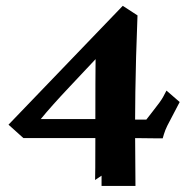

<svg xmlns="http://www.w3.org/2000/svg" viewBox="-20 -444 628 650"><path d="M530.8 24.4 534.9 10.4C537.8 0.8 541.7 -9 546.6 -18.8C551.4 -28.7 557.7 -40.6 565.2 -54.4C572.8 -68.3 580.5 -83 588.3 -98.6L543.6 -137.3L532.1 -115.6C526.6 -105.5 514.9 -89.3 497 -66.9L475.4 -39.1H437.4V-42.8C437.4 -93.4 438.5 -162.7 440.7 -250.6L445.5 -391.9L395.6 -424.3L8.8 -21.9L59.2 23.4H302.8C302.7 108.4 302.5 155.7 301.9 165.4L323.8 150.7V185.5H438.6L437.5 23.5L516.2 24.4ZM118.1 -41C141.4 -69.6 173.7 -105.8 215.1 -149.7C256.5 -193.7 286 -225 303.6 -243.8C303.1 -200.4 302.8 -132.8 302.8 -41Z"/></svg>

Font: Bentham
Style: Bold
Weight: 700
Version: Version 002.001